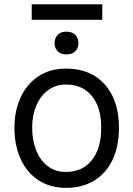

<svg xmlns="http://www.w3.org/2000/svg" viewBox="-20 -877 631 908"><path d="M292.6 11.4Q216.6 11.4 161.9 -24.7Q107.2 -60.7 77.8 -124.8Q48.3 -188.9 48.3 -272.7Q48.3 -353.7 77.8 -416.9Q107.2 -480.1 161.9 -516.3Q216.6 -552.6 292.6 -552.6Q408.7 -552.6 475.7 -477.6Q542.6 -402.7 542.6 -272.7Q542.6 -185.4 512.4 -121.6Q482.2 -57.9 426.1 -23.3Q370 11.4 292.6 11.4ZM292.6 -63.9Q369.3 -63.9 414.1 -119.3Q458.8 -174.7 458.8 -272.7Q458.8 -369.7 414.1 -423.5Q369.3 -477.3 292.6 -477.3Q243.6 -477.3 207.6 -450.6Q171.5 -424 151.8 -377.8Q132.1 -331.7 132.1 -272.7Q132.1 -214.5 150.6 -167.1Q169 -119.7 204.9 -91.8Q240.8 -63.9 292.6 -63.9ZM463.8 -856.5V-783.4H130V-856.5ZM237.9 -672.9Q237.9 -695.7 252.1 -711.5Q266.3 -727.3 294 -727.3Q322.1 -727.3 336.5 -711.5Q350.9 -695.7 350.9 -672.9Q350.9 -650.6 336.5 -635.1Q322.1 -619.7 294 -619.7Q266.3 -619.7 252.1 -635.1Q237.9 -650.6 237.9 -672.9Z"/></svg>

Font: Inter UI
Style: Regular
Weight: 400
Designer: Rasmus Andersson
Foundry: rsms
Version: Version 2.2